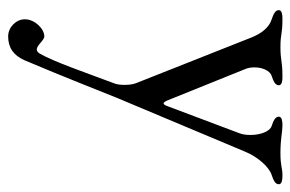

<svg xmlns="http://www.w3.org/2000/svg" viewBox="-144 -302 730 483"><g transform="rotate(90 221.5 -60.0)"><path d="M28 -378C48 -372 63 -353 73 -329L189 -36C192 -28 193 -18 193 -7C193 2 192 10 190 16C161 93 135 170 114 206C111 211 107 213 104 213C93 213 81 194 71 194C52 194 28 218 28 243C28 265 48 285 71 285C100 285 119 271 131 244C172 148 221 22 225 13L361 -311C374 -343 400 -372 420 -378C431 -382 443 -386 443 -396C443 -404 430 -405 423 -405H420C401 -405 399 -400 364 -400C329 -400 311 -405 296 -405H293C286 -405 273 -404 273 -396C273 -386 285 -382 296 -378C310 -374 319 -350 319 -325C319 -315 318 -304 314 -295L247 -117C242 -103 238 -102 232 -116L153 -312C150 -319 149 -327 149 -335C149 -354 157 -374 171 -378C182 -382 194 -386 194 -396C194 -404 182 -405 174 -405H171C132 -405 133 -400 98 -400C63 -400 67 -405 28 -405H25C18 -405 5 -404 5 -396C5 -386 17 -382 28 -378Z"/></g></svg>

Font: EB Garamond SC 08
Style: Regular
Weight: 400
Version: Version 0.016